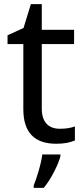

<svg xmlns="http://www.w3.org/2000/svg" viewBox="-20 -679 401 920"><path d="M91.8 -155.8V-467.8H16.1V-509.8L92.8 -544.9L127.9 -659.2H180.2V-536.1H335V-467.8H180.2V-158.2Q180.2 -111.8 202.4 -86.9Q224.6 -62 266.8 -62Q309.1 -62 338.9 -73.2V-5.9Q303.2 9.8 249 9.8Q91.8 9.8 91.8 -155.8ZM269.5 61V69.8Q261.7 100.6 238 146.2Q214.4 191.9 189.5 221.2H141.6V209Q152.3 184.1 165.5 138.7Q178.7 93.3 182.6 61Z"/></svg>

Font: NotoSans
Style: Regular
Weight: 400
Designer: Monotype Design team
Foundry: Monotype Imaging Inc.
Version: Version 1.04